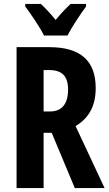

<svg xmlns="http://www.w3.org/2000/svg" viewBox="-20 -953 552 973"><path d="M203 -773H322C343 -815 388 -882 416 -920V-933H338C313 -910 292 -888 262 -852C235 -885 209 -913 187 -933H108V-920C137 -882 184 -812 203 -773ZM230 -714H64V0H201V-280H242L359 0H510L363 -314C433 -356 465 -419 465 -507C465 -645 388 -714 230 -714ZM229 -598C294 -598 325 -567 325 -500C325 -425 293 -388 232 -388H201V-598Z"/></svg>

Font: Noto Sans Ethiopic ExtraCondensed
Style: Bold
Weight: 700
Width: 2
Designer: Monotype Design Team
Foundry: Monotype Imaging Inc.
Version: Version 2.102